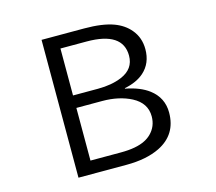

<svg xmlns="http://www.w3.org/2000/svg" viewBox="-112 -925 1225 1090"><g transform="rotate(-15 500.0 -380.0)"><path d="M219.2 -785.2H470.2Q577.1 -785.2 642.1 -761.2Q698.7 -740.2 733.4 -699.2Q774.9 -650.4 774.9 -582Q774.9 -499 719.2 -449.7Q676.8 -412.1 605 -397.9V-395Q691.4 -378.4 742.2 -339.8Q812 -286.6 812 -199.7Q812 -70.3 697.8 -13.7Q619.1 24.9 501 24.9H219.2ZM310.1 -710V-434.1H457Q538.1 -434.1 597.2 -459Q675.8 -492.2 675.8 -570.3Q675.8 -710 463.9 -710ZM310.1 -360.8V-51.3H489.3Q581.1 -51.3 632.8 -78.1Q653.3 -88.4 669.9 -104.5Q710.9 -145 710.9 -204.1Q710.9 -282.2 633.3 -323.2Q561 -360.8 461.9 -360.8Z"/></g></svg>

Font: FORM UDPGothic
Style: Regular
Weight: 400
Foundry: Pronama LLC
Version: Version 1.05101